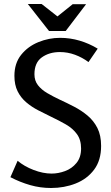

<svg xmlns="http://www.w3.org/2000/svg" viewBox="-20 -927 556 959"><path d="M280 -738Q330 -738 377.5 -724Q425 -710 468 -684L422 -617Q391 -640 354.5 -653.5Q318 -667 279 -667Q226 -667 189 -640.5Q152 -614 152 -556Q152 -524 169.5 -501.5Q187 -479 216 -462Q245 -445 279 -429Q314 -413 350.5 -394Q387 -375 417.5 -349.5Q448 -324 466.5 -287.5Q485 -251 485 -198Q485 -126 450 -79.5Q415 -33 358 -10.5Q301 12 235 12Q181 12 130.5 -2.5Q80 -17 32 -42L68 -124Q101 -96 148 -78Q195 -60 238 -60Q271 -60 305 -72.5Q339 -85 362 -113Q385 -141 385 -185Q385 -229 364 -257.5Q343 -286 309 -305.5Q275 -325 237 -343Q204 -359 171 -376Q138 -393 111 -416Q84 -439 68 -471Q52 -503 52 -548Q52 -611 85.5 -653Q119 -695 171.5 -716.5Q224 -738 280 -738ZM267 -845 343 -906H410L308 -772H225L119 -907H188Z"/></svg>

Font: Rosario Light
Style: Regular
Weight: 400
Version: Version 1.101; ttfautohint (v1.8.1.43-b0c9)